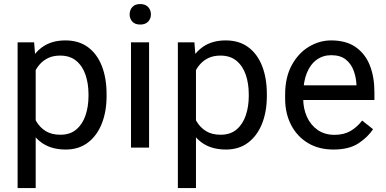

<svg xmlns="http://www.w3.org/2000/svg" viewBox="-20 -741 1936 964"><path d="M159.2 -426.8V203.1H68.4V-528.3H151.4ZM515.1 -268.6V-258.3Q515.1 -181.2 491.2 -120.6Q467.3 -60.1 421.4 -25.1Q375.5 9.8 310.1 9.8Q242.7 9.8 196.8 -19.5Q150.9 -48.8 125 -103Q99.1 -157.2 91.3 -231.4V-286.1Q99.1 -364.3 125.2 -420.7Q151.4 -477.1 196.8 -507.6Q242.2 -538.1 308.6 -538.1Q375.5 -538.1 421.4 -504.4Q467.3 -470.7 491.2 -409.9Q515.1 -349.1 515.1 -268.6ZM424.3 -258.3V-268.6Q424.3 -321.3 409.4 -365.2Q394.5 -409.2 363 -435.5Q331.5 -461.9 282.2 -461.9Q248 -461.9 222.9 -450.2Q197.8 -438.5 180.2 -418.7Q162.6 -398.9 151.6 -373.8Q140.6 -348.6 135.3 -321.8V-195.3Q145 -161.1 162.6 -131.1Q180.2 -101.1 209.5 -82.8Q238.8 -64.5 283.2 -64.5Q332 -64.5 363.3 -91.1Q394.5 -117.7 409.4 -161.9Q424.3 -206.1 424.3 -258.3Z M728.5 -528.3V0H637.7V-528.3ZM630.9 -668.5Q630.9 -690.4 644.3 -705.6Q657.7 -720.7 684.1 -720.7Q710 -720.7 723.9 -705.6Q737.8 -690.4 737.8 -668.5Q737.8 -647.5 723.9 -632.6Q710 -617.7 684.1 -617.7Q657.7 -617.7 644.3 -632.6Q630.9 -647.5 630.9 -668.5Z M963.9 -426.8V203.1H873V-528.3H956.1ZM1319.8 -268.6V-258.3Q1319.8 -181.2 1295.9 -120.6Q1272 -60.1 1226.1 -25.1Q1180.2 9.8 1114.7 9.8Q1047.4 9.8 1001.5 -19.5Q955.6 -48.8 929.7 -103Q903.8 -157.2 896 -231.4V-286.1Q903.8 -364.3 929.9 -420.7Q956.1 -477.1 1001.5 -507.6Q1046.9 -538.1 1113.3 -538.1Q1180.2 -538.1 1226.1 -504.4Q1272 -470.7 1295.9 -409.9Q1319.8 -349.1 1319.8 -268.6ZM1229 -258.3V-268.6Q1229 -321.3 1214.1 -365.2Q1199.2 -409.2 1167.7 -435.5Q1136.2 -461.9 1086.9 -461.9Q1052.7 -461.9 1027.6 -450.2Q1002.4 -438.5 984.9 -418.7Q967.3 -398.9 956.3 -373.8Q945.3 -348.6 939.9 -321.8V-195.3Q949.7 -161.1 967.3 -131.1Q984.9 -101.1 1014.2 -82.8Q1043.5 -64.5 1087.9 -64.5Q1136.7 -64.5 1168 -91.1Q1199.2 -117.7 1214.1 -161.9Q1229 -206.1 1229 -258.3Z M1654.3 9.8Q1580.6 9.8 1526.1 -22.9Q1471.7 -55.7 1441.7 -113.5Q1411.6 -171.4 1411.6 -245.6V-266.1Q1411.6 -352.5 1444.6 -413.3Q1477.5 -474.1 1530.5 -506.1Q1583.5 -538.1 1642.6 -538.1Q1718.3 -538.1 1766.4 -504.2Q1814.5 -470.2 1837.2 -411.9Q1859.9 -353.5 1859.9 -279.3V-238.8H1465.3V-312.5H1769.5V-319.3Q1767.6 -354.5 1755.1 -387.7Q1742.7 -420.9 1715.8 -442.4Q1689 -463.9 1642.6 -463.9Q1601.6 -463.9 1569.8 -440.9Q1538.1 -418 1520.3 -373.8Q1502.4 -329.6 1502.4 -266.1V-245.6Q1502.4 -195.8 1521 -154.5Q1539.6 -113.3 1574.7 -88.6Q1609.9 -64 1659.2 -64Q1707 -64 1740.2 -83.5Q1773.4 -103 1798.3 -135.7L1853 -92.3Q1827.6 -53.2 1780.3 -21.7Q1732.9 9.8 1654.3 9.8Z"/></svg>

Font: Vazirmatn
Style: Regular
Weight: 400
Designer: Saber Rastikerdar
Foundry: Saber Rastikerdar
Version: Version 33.003;September 2, 2022;FontCreator 14.0.0.2862 64-